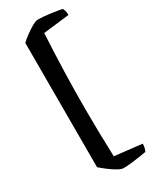

<svg xmlns="http://www.w3.org/2000/svg" viewBox="-245 -859 872 1088"><g transform="rotate(-30 191.5 -315.0)"><path d="M216 171Q202 171 179 158Q156 145 131.5 126.5Q107 108 88 91V-722Q106 -739 130.5 -757Q155 -775 178 -788Q201 -801 216 -801Q249 -801 293 -795Q337 -789 368 -783Q371 -779 375 -767.5Q379 -756 379 -737L209 -717Q202 -588 198.5 -472.5Q195 -357 195 -230Q195 -159 196.5 -81.5Q198 -4 201 85L379 105Q379 124 375 136Q371 148 368 153Q350 156 322.5 160.5Q295 165 266.5 168Q238 171 216 171Z"/></g></svg>

Font: Texturina ExtraBold
Style: Regular
Weight: 800
Designer: Guillermo Torres Carreño
Foundry: Omnibus-Type
Version: Version 1.002; ttfautohint (v1.8.3)